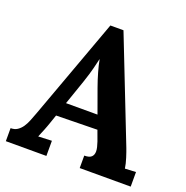

<svg xmlns="http://www.w3.org/2000/svg" viewBox="-128 -836 925 954"><g transform="rotate(20 334.0 -359.0)"><path d="M412.1 -209 194.8 -205.1 178.7 -158.2Q176.3 -151.4 172.6 -141.1Q168.9 -130.9 164.3 -119.4Q159.7 -107.9 155 -96.9Q150.4 -85.9 147 -77.1L218.3 -80.1V0H3.9V-68.8Q24.9 -68.8 39.3 -78.4Q53.7 -87.9 64.5 -103.5Q75.2 -119.1 83.5 -139.9Q91.8 -160.6 100.1 -183.1L295.4 -717.8H364.7L578.1 -172.9Q581.1 -165.5 585.2 -153.3Q589.4 -141.1 593.8 -127.2Q598.1 -113.3 601.6 -99.4Q605 -85.4 606.4 -74.2L664.1 -77.1V0H394.5V-65.9Q421.4 -65.9 432.1 -76.4Q442.9 -86.9 442.9 -105Q442.9 -115.2 439.9 -127.7Q437 -140.1 432.1 -154.3ZM220.2 -279.8H386.7L341.3 -405.3Q328.1 -441.9 317.9 -477.8Q307.6 -513.7 302.7 -541.5H301.8Q297.9 -524.4 289.6 -490.7Q281.2 -457 265.1 -409.7Z"/></g></svg>

Font: DimaFred
Style: Bold
Weight: 800
Designer: R.Balvardi
Foundry: R.Balvardi (r.balvardi@gmail.com)
Version: Version 1.00;August 2, 2018;FontCreator 11.5.0.2427 64-bit